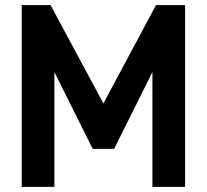

<svg xmlns="http://www.w3.org/2000/svg" viewBox="-20 -732 809 752"><path d="M65 0V-712H178L385 -327L591 -712H705V0H577V-450L427 -149H343L193 -450V0Z"/></svg>

Font: Haskoy Bold
Style: Regular
Weight: 700
Designer: Ertekin Erdin
Foundry: Ertekin Erdin
Version: Version 1.500; ttfautohint (v1.8.3)